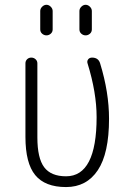

<svg xmlns="http://www.w3.org/2000/svg" viewBox="-20 -755 540 785"><path d="M250 9.8Q164.1 9.8 124 -39.1Q84 -87.9 84 -195.3V-496.1Q84 -505.9 90.8 -512.7Q97.7 -519.5 107.9 -519.5Q118.2 -519.5 125.5 -512.7Q132.8 -505.9 132.8 -496.1V-193.4Q132.8 -108.4 160.6 -71.3Q188.5 -34.2 250 -34.2Q375 -34.2 375 -276.4Q375 -376 337.9 -496.1Q335 -504.9 340.3 -512.2Q345.7 -519.5 356.4 -519.5Q382.8 -519.5 389.6 -495.1Q425.8 -377 425.8 -269.5Q425.8 -127.9 379.9 -59.1Q334 9.8 250 9.8ZM304.7 -710Q304.7 -719.7 312.5 -727.5Q320.3 -735.4 330.1 -735.4Q339.8 -735.4 347.7 -727.5Q355.5 -719.7 355.5 -710V-634.8Q355.5 -624 347.7 -617.2Q339.8 -610.4 330.1 -610.4Q320.3 -610.4 312.5 -617.2Q304.7 -624 304.7 -634.8ZM144.5 -710Q144.5 -719.7 152.3 -727.5Q160.2 -735.4 169.9 -735.4Q179.7 -735.4 187.5 -727.5Q195.3 -719.7 195.3 -710V-634.8Q195.3 -624 187.5 -617.2Q179.7 -610.4 169.9 -610.4Q160.2 -610.4 152.3 -617.2Q144.5 -624 144.5 -634.8Z"/></svg>

Font: Rounded-X Mgen+ 1m light
Style: Regular
Weight: 200
Designer: [Source Han Sans]
Ryoko NISHIZUKA  (kana & ideographs); Paul D. Hunt (Latin, Greek & Cyrillic); Wenlong ZHANG  (bopomofo
Version: Version 1.059.20150602